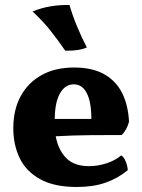

<svg xmlns="http://www.w3.org/2000/svg" viewBox="-20 -736 567 765"><path d="M286 9Q196 9 140 -22Q84 -53 58.5 -106Q33 -159 33 -225Q33 -299 62.5 -353Q92 -407 146 -437Q200 -467 275 -467Q349 -467 396.5 -439.5Q444 -412 467.5 -363.5Q491 -315 494 -251Q486 -219 465 -198Q415 -198 343 -197.5Q271 -197 202 -193Q212 -139 243.5 -106.5Q275 -74 335 -74Q370 -74 405 -85.5Q440 -97 463 -117Q473 -111 480.5 -93.5Q488 -76 489 -58Q449 -25 400 -8Q351 9 286 9ZM274 -400Q240 -400 219.5 -365Q199 -330 198 -262H344Q344 -329 326 -364.5Q308 -400 274 -400ZM240 -534Q211 -576 181.5 -613.5Q152 -651 110 -690Q142 -704 180 -710.5Q218 -717 257 -716Q268 -677 286.5 -632Q305 -587 326 -547Q296 -533 240 -534Z"/></svg>

Font: Vollkorn ExtraBold
Style: Regular
Weight: 800
Designer: Friedrich Althausen
Foundry: Friedrich Althausen
Version: Version 5.000; ttfautohint (v1.8.3)